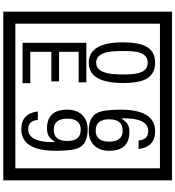

<svg xmlns="http://www.w3.org/2000/svg" viewBox="32 -1032 1090 1195"><g transform="rotate(90 577.5 -435.0)"><path d="M1103 90H53V-960H1103ZM1028 15V-885H128V15ZM497 -656Q497 -442 371 -442Q244 -442 244 -656Q244 -744 265 -789Q294 -855 371 -855Q448 -855 477 -789Q497 -745 497 -656ZM444 -656Q444 -723 435 -752Q420 -809 371 -809Q322 -809 306 -752Q298 -723 298 -656Q298 -587 306 -553Q322 -488 371 -488Q419 -488 435 -554Q444 -587 444 -656ZM919 -569Q919 -511 886.5 -476.5Q854 -442 795 -442Q711 -442 684 -493Q663 -531 663 -639Q663 -855 797 -855Q895 -855 908 -752H855Q850 -812 796 -812Q713 -812 717 -645Q738 -673 748 -680Q768 -695 801 -695Q919 -695 919 -569ZM862 -569Q862 -653 793 -653Q723 -653 723 -569Q723 -485 793 -485Q862 -485 862 -569ZM498 -30H247V-427H493V-379H303V-257H487V-209H303V-78H498ZM919 -238Q919 -22 784 -22Q687 -22 674 -125H727Q731 -65 785 -65Q868 -65 865 -232Q844 -205 834 -197Q814 -182 780 -182Q663 -182 663 -308Q663 -366 695.5 -400.5Q728 -435 786 -435Q870 -435 898 -385Q919 -346 919 -238ZM858 -308Q858 -392 788 -392Q719 -392 719 -308Q719 -224 788 -224Q858 -224 858 -308Z"/></g></svg>

Font: Unicode BMP Fallback SIL
Style: Regular
Weight: 400
Foundry: NRSI, SIL International
Version: Version 5.1 Based on Unicode 5.1